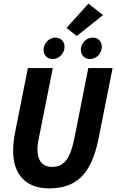

<svg xmlns="http://www.w3.org/2000/svg" viewBox="-20 -1027 641 1059"><path d="M249.2 12C393 12 482.4 -56.6 523.3 -261.3L601 -651.7H467L391.3 -269.3C365.9 -142.1 328.5 -106.5 267.2 -106.5C214 -106.5 186.5 -140.6 186.5 -204.4C186.5 -230.1 192.6 -257.1 198.2 -284.9L271.3 -651.7H133.8L63.9 -299.9C56.2 -263 52.5 -230.7 52.5 -193.2C52.5 -71.2 117.6 12 249.2 12ZM271 -701.3C308.5 -701.3 336 -735.4 336 -768.6C336 -799.8 314.5 -819.6 285.3 -819.6C247.7 -819.6 220.3 -785.5 220.3 -752C220.3 -721.1 241.7 -701.3 271 -701.3ZM476.6 -701.3C514.2 -701.3 541.6 -735.4 541.6 -768.6C541.6 -799.8 520.2 -819.6 490.9 -819.6C453.4 -819.6 425.9 -785.5 425.9 -752C425.9 -721.1 447.4 -701.3 476.6 -701.3ZM403.5 -828.4 548.4 -943.8 467.7 -1007.1 346.7 -872.6 403.5 -828.4Z"/></svg>

Font: Source Code Variable
Style: Italic
Weight: 400
Italic angle: -11°
Monospace: yes
Designer: Paul D. Hunt, Teo Tuominen
Foundry: Adobe Systems Incorporated
Version: Version 1.005;PS 1.0;hotconv 16.6.54;makeotf.lib2.5.65590